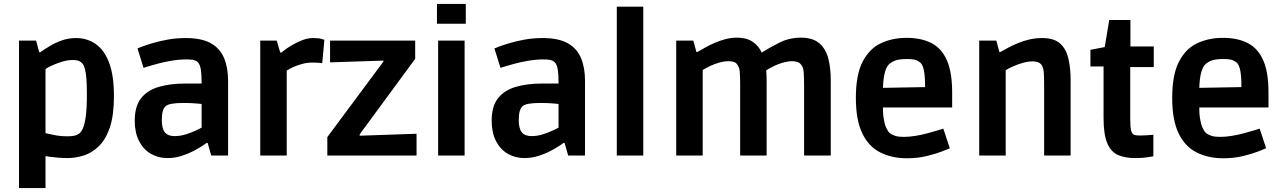

<svg xmlns="http://www.w3.org/2000/svg" viewBox="-20 -793 6541 979"><path d="M77 166V-586H164L180 -527H186Q207 -542 234.5 -558.5Q262 -575 295.5 -587Q329 -599 368 -599Q424 -599 468 -568.5Q512 -538 536.5 -473Q561 -408 561 -303Q561 -206 540.5 -144.5Q520 -83 485 -48.5Q450 -14 408 -0.5Q366 13 324 13Q302 13 277 11Q252 9 234 6.5Q216 4 212 3V166ZM325 -98Q345 -98 359 -101Q373 -104 384 -112Q395 -121 403.5 -140.5Q412 -160 417.5 -200.5Q423 -241 423 -311Q423 -361 420.5 -392Q418 -423 413 -441.5Q408 -460 401 -468Q395 -476 384 -481.5Q373 -487 351 -487Q323 -487 292 -477Q261 -467 238.5 -456Q216 -445 212 -440V-114Q218 -113 251.5 -105.5Q285 -98 325 -98Z M834 13Q787 13 749 -9Q711 -31 689 -74Q667 -117 667 -177Q667 -250 698.5 -291Q730 -332 788 -349.5Q846 -367 924 -367H1008Q1008 -412 1004.5 -435.5Q1001 -459 993 -470Q988 -479 974.5 -484.5Q961 -490 931 -490Q894 -490 855.5 -483.5Q817 -477 785 -468.5Q753 -460 732.5 -453.5Q712 -447 712 -447L681 -546Q681 -546 701 -554Q721 -562 756 -572.5Q791 -583 834.5 -591Q878 -599 927 -599Q1008 -599 1055 -572.5Q1102 -546 1122.5 -497Q1143 -448 1143 -381V0H1057L1039 -64H1033Q1031 -62 1013 -50Q995 -38 967.5 -23.5Q940 -9 905.5 2Q871 13 834 13ZM870 -99Q901 -99 931 -109Q961 -119 982.5 -129.5Q1004 -140 1008 -142V-263Q1004 -263 979.5 -265.5Q955 -268 916 -268Q843 -268 825 -252Q816 -245 810.5 -227.5Q805 -210 805 -181Q805 -138 820.5 -118.5Q836 -99 870 -99Z M1307 0V-586H1391L1409 -525H1415Q1415 -525 1429.5 -536.5Q1444 -548 1468.5 -562.5Q1493 -577 1521 -588Q1549 -599 1576 -599Q1605 -599 1619.5 -594.5Q1634 -590 1634 -590L1623 -471Q1623 -471 1607 -472.5Q1591 -474 1573 -474Q1547 -474 1522.5 -467.5Q1498 -461 1477.5 -452Q1457 -443 1442 -433V0Z M1649 0V-94L1935 -479V-484L1663 -475V-586H2097V-493L1814 -108V-101L2104 -111V0Z M2214 0V-586H2349V0ZM2208 -672V-773H2355V-672Z M2654 13Q2607 13 2569 -9Q2531 -31 2509 -74Q2487 -117 2487 -177Q2487 -250 2518.5 -291Q2550 -332 2608 -349.5Q2666 -367 2744 -367H2828Q2828 -412 2824.5 -435.5Q2821 -459 2813 -470Q2808 -479 2794.5 -484.5Q2781 -490 2751 -490Q2714 -490 2675.5 -483.5Q2637 -477 2605 -468.5Q2573 -460 2552.5 -453.5Q2532 -447 2532 -447L2501 -546Q2501 -546 2521 -554Q2541 -562 2576 -572.5Q2611 -583 2654.5 -591Q2698 -599 2747 -599Q2828 -599 2875 -572.5Q2922 -546 2942.5 -497Q2963 -448 2963 -381V0H2877L2859 -64H2853Q2851 -62 2833 -50Q2815 -38 2787.5 -23.5Q2760 -9 2725.5 2Q2691 13 2654 13ZM2690 -99Q2721 -99 2751 -109Q2781 -119 2802.5 -129.5Q2824 -140 2828 -142V-263Q2824 -263 2799.5 -265.5Q2775 -268 2736 -268Q2663 -268 2645 -252Q2636 -245 2630.5 -227.5Q2625 -210 2625 -181Q2625 -138 2640.5 -118.5Q2656 -99 2690 -99Z M3125 0V-759H3260V0Z M3428 0V-586H3515L3531 -528H3536Q3552 -537 3574 -549.5Q3596 -562 3622 -573.5Q3648 -585 3677.5 -593Q3707 -601 3738 -601Q3786 -601 3817 -580.5Q3848 -560 3864 -525Q3905 -551 3955 -576Q4005 -601 4064 -601Q4124 -601 4157 -573Q4190 -545 4203 -496.5Q4216 -448 4216 -384V0H4080V-357Q4080 -400 4078 -425Q4076 -450 4065 -463Q4058 -473 4045.5 -477Q4033 -481 4019 -481Q4003 -481 3983.5 -476.5Q3964 -472 3945.5 -464.5Q3927 -457 3912 -449Q3897 -441 3887 -434Q3888 -421 3888.5 -407Q3889 -393 3889 -378V0H3754V-358Q3754 -403 3752 -427Q3750 -451 3739 -464Q3732 -475 3719.5 -478Q3707 -481 3696 -481Q3673 -481 3648 -474Q3623 -467 3601 -456.5Q3579 -446 3563 -436V0Z M4605 14Q4527 14 4468 -16Q4409 -46 4376.5 -113.5Q4344 -181 4344 -294Q4344 -412 4378.5 -478.5Q4413 -545 4471.5 -572.5Q4530 -600 4603 -600Q4677 -600 4729 -573.5Q4781 -547 4808 -486Q4835 -425 4835 -322V-245H4421L4482 -265Q4481 -221 4485.5 -191Q4490 -161 4498 -143Q4506 -125 4516 -115Q4527 -106 4544 -100.5Q4561 -95 4587 -95Q4615 -95 4646.5 -100Q4678 -105 4707.5 -113Q4737 -121 4759 -127.5Q4781 -134 4790 -137L4823 -37Q4814 -33 4782 -20.5Q4750 -8 4704 3Q4658 14 4605 14ZM4482 -318 4422 -344 4759 -350 4697 -324Q4698 -378 4694 -414.5Q4690 -451 4678 -468Q4671 -477 4656 -484.5Q4641 -492 4605 -492Q4563 -492 4542.5 -483.5Q4522 -475 4510 -462Q4481 -428 4482 -318Z M4973 0V-586H5060L5076 -528H5081Q5098 -538 5121 -550Q5144 -562 5171.5 -573.5Q5199 -585 5230 -592Q5261 -599 5294 -599Q5354 -599 5385 -571.5Q5416 -544 5427.5 -495.5Q5439 -447 5439 -386V0H5304V-357Q5304 -402 5302 -426Q5300 -450 5290 -463Q5283 -472 5272 -476Q5261 -480 5246 -480Q5222 -480 5195.5 -472.5Q5169 -465 5145.5 -454.5Q5122 -444 5108 -435V0Z M5768 13Q5717 13 5681 -2.5Q5645 -18 5626 -62.5Q5607 -107 5607 -192V-454H5540V-539L5613 -553L5636 -691H5744V-556H5863V-451H5743V-188Q5743 -148 5747 -129.5Q5751 -111 5761.5 -106.5Q5772 -102 5791 -102Q5806 -102 5822.5 -103Q5839 -104 5850 -105Q5861 -106 5861 -106V4Q5861 4 5834 8.5Q5807 13 5768 13Z M6218 14Q6140 14 6081 -16Q6022 -46 5989.5 -113.5Q5957 -181 5957 -294Q5957 -412 5991.5 -478.5Q6026 -545 6084.5 -572.5Q6143 -600 6216 -600Q6290 -600 6342 -573.5Q6394 -547 6421 -486Q6448 -425 6448 -322V-245H6034L6095 -265Q6094 -221 6098.5 -191Q6103 -161 6111 -143Q6119 -125 6129 -115Q6140 -106 6157 -100.5Q6174 -95 6200 -95Q6228 -95 6259.5 -100Q6291 -105 6320.5 -113Q6350 -121 6372 -127.5Q6394 -134 6403 -137L6436 -37Q6427 -33 6395 -20.5Q6363 -8 6317 3Q6271 14 6218 14ZM6095 -318 6035 -344 6372 -350 6310 -324Q6311 -378 6307 -414.5Q6303 -451 6291 -468Q6284 -477 6269 -484.5Q6254 -492 6218 -492Q6176 -492 6155.5 -483.5Q6135 -475 6123 -462Q6094 -428 6095 -318Z"/></svg>

Font: Ruda ExtraBold
Style: Regular
Weight: 800
Designer: Mariela Monsalve and Angelina Sanchez
Foundry: Mariela Monsalve and Angelina Sanchez
Version: Version 2.000